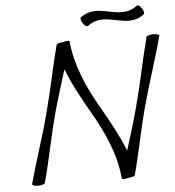

<svg xmlns="http://www.w3.org/2000/svg" viewBox="-64 -1047 1025 1123"><g transform="rotate(-5 448.5 -485.5)"><path d="M486 -893C594 -978 709 -849 817 -933C823 -938 820 -954 810 -968C800 -983 787 -991 781 -987C673 -902 558 -1031 450 -947C444 -942 447 -926 457 -912C467 -897 480 -889 486 -893ZM683 0C719 -133 743 -267 779 -400C815 -533 862 -667 897 -800C899 -806 884 -812 864 -812C843 -812 824 -806 822 -800C787 -667 762 -533 726 -400C704 -315 677 -231 651 -147C616 -238 562 -333 514 -417C445 -537 386 -665 371 -813C371 -819 354 -818 334 -812C315 -812 296 -806 294 -800C259 -667 234 -533 198 -400C163 -267 116 -133 80 0C78 6 93 12 114 12C134 12 153 6 155 0C191 -133 215 -267 251 -400C274 -485 301 -569 327 -653C361 -562 415 -467 463 -383C532 -263 592 -135 606 13C606 19 623 18 644 12C662 12 681 6 683 0Z"/></g></svg>

Font: Nupuram Light Oblique
Style: Regular
Weight: 300
Designer: Santhosh Thottingal (santhosh.thottingal@gmail.com)
Foundry: SMC
Version: Version 1.000